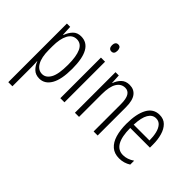

<svg xmlns="http://www.w3.org/2000/svg" viewBox="-156 -1138 1779 1779"><g transform="rotate(45 734.0 -248.0)"><path d="M246 -542Q400 -542 400 -270Q400 -130 359 -60Q318 10 247 10Q197 10 166.5 -20Q136 -50 122 -90H119Q120 -75 121 -56.5Q122 -38 122 -19V236H68V-532H111L116 -434H120Q137 -481 166.5 -511.5Q196 -542 246 -542ZM236 -495Q180 -495 151 -440Q122 -385 122 -289V-242Q122 -144 152.5 -91Q183 -38 236 -38Q285 -38 315.5 -91.5Q346 -145 346 -269Q346 -379 319.5 -437Q293 -495 236 -495Z M542 -732Q561 -732 569.5 -719Q578 -706 578 -686Q578 -640 542 -640Q524 -640 514.5 -652.5Q505 -665 505 -686Q505 -706 514 -719Q523 -732 542 -732ZM568 -532V0H514V-532Z M881 -542Q940 -542 971.5 -500Q1003 -458 1003 -370V0H950V-357Q950 -428 930 -461Q910 -494 872 -494Q819 -494 789 -445.5Q759 -397 759 -295V0H705V-532H748L753 -440H756Q770 -482 800.5 -512Q831 -542 881 -542Z M1274 -542Q1328 -542 1361 -509Q1394 -476 1409.5 -422Q1425 -368 1425 -305V-263H1167Q1168 -37 1297 -37Q1353 -37 1407 -74V-23Q1382 -7 1353.5 1.5Q1325 10 1293 10Q1230 10 1190.5 -24.5Q1151 -59 1132.5 -121Q1114 -183 1114 -265Q1114 -395 1154 -468.5Q1194 -542 1274 -542ZM1274 -496Q1227 -496 1199.5 -449.5Q1172 -403 1168 -307H1375Q1375 -358 1365 -401Q1355 -444 1332.5 -470Q1310 -496 1274 -496Z"/></g></svg>

Font: Noto Sans Hebrew ExtraCondensed Light
Style: Regular
Weight: 300
Width: 2
Designer: Monotype Design Team
Foundry: Monotype Imaging Inc.
Version: Version 2.004; ttfautohint (v1.8.4.7-5d5b)